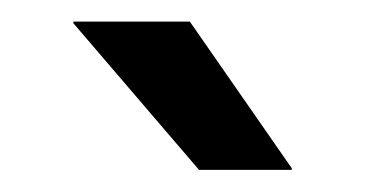

<svg xmlns="http://www.w3.org/2000/svg" viewBox="-20 -704 338 178"><path d="M250.5 -548 156 -684H48V-682.5L164.5 -546.5H250.5Z"/></svg>

Font: Anek Malayalam Medium
Style: Regular
Weight: 500
Designer: Maithili Shingre (Malayalam) & Yesha Goshar (Latin)
Foundry: Ek Type
Version: Version 1.003